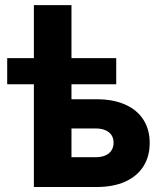

<svg xmlns="http://www.w3.org/2000/svg" viewBox="-20 -748 646 768"><path d="M8.8 -515.6H444.9V-410.9H8.8ZM367.3 -351Q432.5 -351 480.3 -329.9Q528 -308.9 553.4 -269.5Q578.8 -230.1 578.8 -176.3Q578.8 -122.1 553.4 -82.3Q528 -42.5 480.3 -21.2Q432.5 0 367.3 0H115.5V-515.6H265.9V-119.1H362.3Q384.7 -119.1 401 -126.1Q417.2 -133 425.7 -146.1Q434.3 -159.2 434.3 -177.4Q434.3 -195.2 425.7 -208Q417.2 -220.7 401 -227.4Q384.7 -234.2 362.3 -234.2H211.8V-351ZM115.5 -727.5H265.9V-515.6H115.5Z"/></svg>

Font: Intratopia Thin
Style: Regular
Weight: 100
Designer: Rasmus Andersson
Foundry: rsms
Version: Version 3.000;Glyphs 3.2.3 (3260)